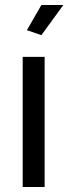

<svg xmlns="http://www.w3.org/2000/svg" viewBox="-20 -750 274 770"><path d="M146 -609 234 -730H146L88 -629ZM71 0H159V-522H71Z"/></svg>

Font: FIGSv2-sans-serif Medium
Style: Regular
Weight: 500
Designer: Matt McInerney, Pablo Impallari, Rodrigo Fuenzalida,Mirko Velimirovic
Foundry: Matt McInerney, Pablo Impallari, Rodrigo Fuenzalida
Version: Version 4.021;hotconv 1.0.109;makeotfexe 2.5.65596